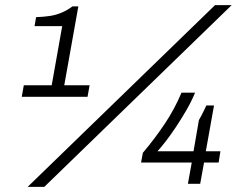

<svg xmlns="http://www.w3.org/2000/svg" viewBox="-20 -718 974 750"><path d="M88 12 820 -698H885L153 12ZM65 -340 73 -385H182L223 -616H115L121 -651Q149 -652 173.5 -655.5Q198 -659 220.5 -668.5Q243 -678 263 -693H286L231 -385H330L322 -340ZM714 0 729 -83H531L538 -121Q586 -178 624 -235Q662 -292 689 -356H742Q728 -322 708 -287.5Q688 -253 667 -221.5Q646 -190 627 -165.5Q608 -141 595 -127H736L757 -249Q762 -258 767.5 -268Q773 -278 777.5 -288Q782 -298 786 -306H816L784 -127H841L834 -83H777L762 0Z"/></svg>

Font: Archivo SemiExpanded ExtraLight
Style: Italic
Weight: 250
Width: 6
Italic angle: -10°
Designer: Hector Gatti
Foundry: Omnibus-Type
Version: Version 2.001